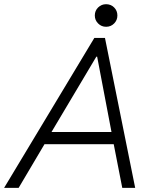

<svg xmlns="http://www.w3.org/2000/svg" viewBox="-51 -902 741 922"><path d="M401.9 -719.7H453.1L598.1 0H536.1L495.1 -209.5H162.6L38.6 0H-31.2ZM484.4 -268.1 415.5 -629.9H411.6L196.3 -268.1ZM404.3 -827.6Q404.3 -850.6 420.2 -866.2Q436 -881.8 458.5 -881.8Q481.4 -881.8 497.1 -866.2Q512.7 -850.6 512.7 -827.6Q512.7 -805.2 497.1 -789.3Q481.4 -773.4 458.5 -773.4Q436 -773.4 420.2 -789.3Q404.3 -805.2 404.3 -827.6Z"/></svg>

Font: Reddit Sans Fudge Light Italic
Style: Regular
Weight: 300
Italic angle: -11.25°
Designer: Stephen Hutchings
Version: Version 1.013